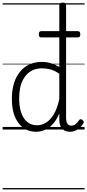

<svg xmlns="http://www.w3.org/2000/svg" viewBox="-20 -994 669 1473"><path d="M256 17Q202 17 160.5 -12Q119 -41 95 -97Q71 -153 71 -234Q71 -285 80.5 -328.5Q90 -372 109 -407Q128 -442 156 -467Q184 -492 220.5 -505.5Q257 -519 303 -519Q336 -519 368.5 -509.5Q401 -500 435 -480V-955Q435 -965 441.5 -969.5Q448 -974 461 -974Q475 -974 481 -969.5Q487 -965 487 -955V-92Q487 -61 496.5 -45.5Q506 -30 527 -30Q538 -30 548 -34.5Q558 -39 568 -49Q578 -59 588 -74Q593 -80 599.5 -79.5Q606 -79 613 -73Q620 -68 622 -61Q624 -54 620 -48Q608 -28 592 -13.5Q576 1 557 9Q538 17 519 17Q491 17 472 5.5Q453 -6 444 -26.5Q435 -47 435 -76Q435 -88 435 -100Q435 -112 435 -123Q412 -69 382 -38.5Q352 -8 320 4.5Q288 17 256 17ZM127 -237Q127 -178 142 -132Q157 -86 187.5 -59.5Q218 -33 265 -33Q300 -33 332.5 -52.5Q365 -72 392 -116Q419 -160 435 -235V-428Q399 -453 366.5 -461.5Q334 -470 302 -470Q270 -470 242.5 -460Q215 -450 194 -431Q173 -412 157.5 -384Q142 -356 134.5 -319.5Q127 -283 127 -237ZM297 -707Q286 -707 282 -713.5Q278 -720 278 -730Q278 -741 282 -748Q286 -755 297 -755H576Q588 -755 592 -748Q596 -741 596 -730Q596 -720 592 -713.5Q588 -707 576 -707ZM0 449H629V459H0ZM0 -20H629V0H0ZM0 -505H629V-500H0ZM0 -969H629V-959H0Z"/></svg>

Font: Playwrite IT Trad Guides
Style: Regular
Weight: 400
Designer: Veronika Burian, José Scaglione
Foundry: TypeTogether
Version: Version 1.003